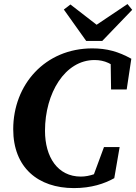

<svg xmlns="http://www.w3.org/2000/svg" viewBox="-20 -916 677 954"><path d="M347.3 18.6C433.8 18.6 499.1 -3.4 547.8 -30.7L574.4 -185.1H496.6L437.1 -24.2L512.5 -80.4C469.8 -56.5 426.4 -38.6 381.8 -38.6C266.5 -38.6 203.6 -135.5 203.6 -266.2C203.6 -453.4 302.9 -617.7 449.5 -617.7C499.9 -617.7 540.1 -599.1 580.1 -557.4L529.7 -619.7L531.9 -471.4H609.5L632.5 -624.1C568.4 -659.7 511 -675.6 438.6 -675.6C203.9 -675.6 45.7 -495.5 45.7 -273.8C45.7 -83.8 168.8 18.6 347.3 18.6ZM330 -893.7 297.2 -868.6 408.2 -712.7H488.2L636.8 -867.2L613.5 -895.9L416.5 -763.8H497.8L330 -893.7Z"/></svg>

Font: Source Serif Variable
Style: Italic
Weight: 389
Italic angle: -12°
Designer: Frank Grießhammer
Foundry: Adobe Systems Incorporated
Version: Version 3.001;hotconv 1.0.111;makeotfexe 2.5.65597